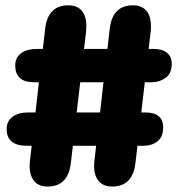

<svg xmlns="http://www.w3.org/2000/svg" viewBox="-20 -686 659 706"><path d="M231.5 -666.5Q263.5 -666.5 280.5 -646.8Q297.5 -627 297.5 -590.5Q297.5 -581 296.5 -569.5L289 -506H375L383.5 -580Q393.5 -666.5 469 -666.5Q501 -666.5 518 -646.8Q535 -627 535 -590.5Q535 -586 535 -580.5Q535 -575 534 -569L526.5 -506H545.5Q577 -506 594.2 -491.8Q611.5 -477.5 611.5 -451.5Q611.5 -416 589 -399.8Q566.5 -383.5 538 -383.5H512.5L499.5 -272.5H514Q548 -272.5 564 -258.2Q580 -244 580 -218Q580 -182.5 559 -166.2Q538 -150 506.5 -150H485.5L478 -86.5Q468 0 392 0Q360.5 0 343.2 -19.8Q326 -39.5 326 -76Q326 -86.5 327.5 -97L333.5 -150H248L240.5 -86.5Q230.5 0 154.5 0Q123 0 106 -19.8Q89 -39.5 89 -76Q89 -86.5 90.5 -97L96.5 -150H79Q4.5 -150 4.5 -211Q4.5 -241 26.5 -256.8Q48.5 -272.5 82 -272.5H110.5L123 -383.5H106.5Q69.5 -383.5 52.8 -399.5Q36 -415.5 36 -444.5Q36 -475 58 -490.5Q80 -506 113.5 -506H137.5L146 -580Q156 -666.5 231.5 -666.5ZM262 -272.5H348L360.5 -383.5H275Z"/></svg>

Font: Sono ExtraLight Monospace
Style: Bold
Weight: 700
Version: Version 2.112